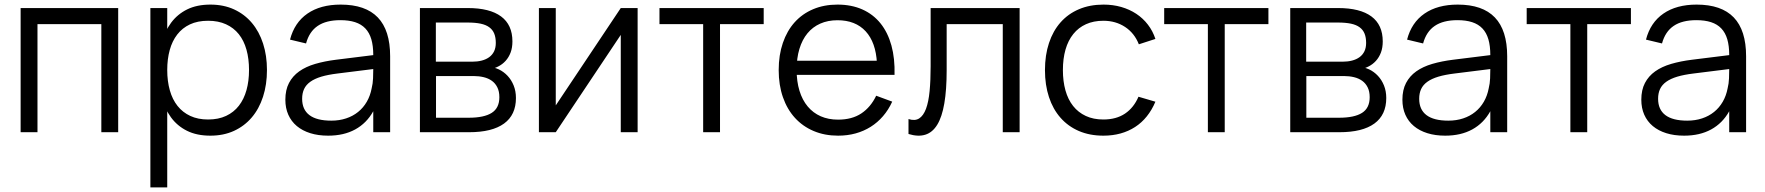

<svg xmlns="http://www.w3.org/2000/svg" viewBox="-20 -575 7674 835"><path d="M69.7 0V-540H494V0H420.7V-470H143V0Z M634 240V-540H707.3V240ZM895 15Q835.8 15 793.2 -6.2Q750.7 -27.3 723.1 -65.3Q695.5 -103.3 682.5 -155.8Q669.5 -208.2 669.5 -270.7Q669.5 -333.8 682.8 -386.1Q696.2 -438.3 723.9 -475.8Q751.7 -513.3 794.1 -534.2Q836.5 -555 895 -555Q952.7 -555 998.2 -534Q1043.7 -513 1075.4 -475.4Q1107.2 -437.8 1124.1 -385.5Q1141 -333.2 1141 -270.7Q1141 -207 1123.9 -154.3Q1106.8 -101.7 1074.9 -64.2Q1043 -26.7 997.5 -5.8Q952 15 895 15ZM885 -55.3Q929.8 -55.3 963.3 -71Q996.8 -86.7 1018.9 -115.2Q1041 -143.7 1052 -183.2Q1063 -222.7 1063 -270.7Q1063 -319.3 1051.9 -358.9Q1040.8 -398.5 1018.6 -426.3Q996.3 -454.2 962.9 -469.4Q929.5 -484.7 885 -484.7Q839.5 -484.7 806.1 -469Q772.7 -453.3 750.8 -424.9Q728.8 -396.5 718.1 -357.3Q707.3 -318.2 707.3 -270.7Q707.3 -221.8 718.6 -182.1Q729.8 -142.3 752.2 -114.2Q774.7 -86 807.8 -70.7Q841 -55.3 885 -55.3Z M1461.7 -555Q1373.7 -555 1317.1 -515.9Q1260.5 -476.8 1241.3 -402.7L1311 -386Q1325 -437.5 1361.8 -462.4Q1398.5 -487.3 1460.3 -487.3Q1497.2 -487.3 1524.2 -478.6Q1551.3 -469.8 1568.9 -451.3Q1586.5 -432.8 1594.9 -404.2Q1603.3 -375.7 1603.3 -335.7V-275.3Q1603.3 -257.3 1602.4 -234.2Q1601.5 -211 1596.3 -190.7Q1590.2 -158.5 1575.1 -132.4Q1560 -106.3 1537.3 -88.1Q1514.7 -69.8 1485.2 -60.1Q1455.8 -50.3 1420.7 -50.3Q1357.5 -50.3 1325.8 -74.3Q1294 -98.3 1294 -145.3Q1294 -169.7 1302.5 -187.9Q1311 -206.2 1329.7 -219.5Q1348.3 -232.8 1377.5 -241.6Q1406.7 -250.3 1447.8 -255.3L1619.3 -276.7L1616.8 -337L1441.2 -315.2Q1391.7 -309 1350.9 -297.1Q1310.2 -285.2 1281.3 -264.7Q1252.5 -244.2 1236.8 -214.1Q1221 -184 1221 -141.3Q1221 -105.2 1233.8 -76.1Q1246.7 -47 1270.9 -26.8Q1295.2 -6.5 1329.5 4.2Q1363.8 15 1407.3 15Q1475.3 15 1524.8 -12.1Q1574.3 -39.2 1603.3 -91.2V0H1676.7V-330.3Q1676.7 -443.2 1623.1 -499.1Q1569.5 -555 1461.7 -555Z M2020 0H1806.2V-540H2014.3Q2109.8 -540 2159.2 -503.5Q2208.5 -467 2208.5 -394.8Q2208.5 -367.8 2200.7 -346.8Q2192.8 -325.8 2178.9 -310.4Q2165 -295 2146 -285.5Q2127 -276 2104.5 -272V-284Q2128 -283.3 2149.4 -273.2Q2170.8 -263 2187.4 -245.3Q2204 -227.7 2213.9 -203.2Q2223.8 -178.7 2223.8 -148.8Q2223.8 -75.3 2172.1 -37.7Q2120.3 0 2020 0ZM2018.3 -63Q2085.2 -63 2118.4 -84.1Q2151.7 -105.2 2151.7 -152.2Q2151.7 -177.5 2142.9 -195.1Q2134.2 -212.7 2119 -223.6Q2103.8 -234.5 2083.4 -239.4Q2063 -244.3 2039.7 -244.3H1876.2V-63ZM2013.5 -477H1875.5V-306.7H2033.5Q2056.2 -306.7 2075.1 -311.6Q2094 -316.5 2107.7 -326.5Q2121.3 -336.5 2128.8 -351.9Q2136.2 -367.3 2136.2 -388.3Q2136.2 -412 2129.4 -428.8Q2122.7 -445.5 2108 -456.3Q2093.3 -467.2 2070.1 -472.1Q2046.8 -477 2013.5 -477Z M2753 -540V0H2679.7V-423.3L2397 0H2323.7V-540H2397V-116.7L2679.7 -540Z M3038 0V-470H2848V-540H3301.3V-470H3111.3V0Z M3624.8 -54.7Q3582.7 -54.7 3549.3 -69.3Q3516 -84 3492.7 -111.9Q3469.3 -139.8 3456.9 -180.2Q3444.5 -220.5 3444.5 -271.5Q3444.5 -322.3 3456.6 -362.3Q3468.7 -402.3 3491.5 -430Q3514.3 -457.7 3547.3 -472.3Q3580.3 -487 3622.2 -487Q3700.3 -487 3744.7 -438.9Q3789 -390.8 3793.8 -300.7L3794 -249.3H3870.3Q3872.3 -320.8 3856.7 -377.4Q3841 -434 3809.2 -473.5Q3777.3 -513 3730.2 -534Q3683 -555 3622.2 -555Q3563.8 -555 3516.6 -535.1Q3469.3 -515.2 3436 -478.2Q3402.7 -441.2 3384.6 -388.3Q3366.5 -335.5 3366.5 -270Q3366.5 -205.2 3384.9 -152.3Q3403.3 -99.5 3437.2 -62.4Q3471 -25.3 3518.6 -5.2Q3566.2 15 3624.8 15Q3665.3 15 3701 5.2Q3736.7 -4.7 3766.6 -23.5Q3796.5 -42.3 3820.2 -69.8Q3844 -97.3 3860.2 -133L3790.5 -158.7Q3766.7 -109 3726 -81.8Q3685.3 -54.7 3624.8 -54.7ZM3852.3 -311H3431.5L3429.7 -249.3H3870.3Z M3931 -57.3Q3958.8 -48.2 3977.3 -59.9Q3995.8 -71.7 4007.1 -101.7Q4018.3 -131.7 4022.8 -178.6Q4027.3 -225.5 4027.3 -286.5V-540H4414.3V0H4341V-470H4097V-269.8Q4097 -184.2 4086.8 -125.2Q4076.7 -66.2 4056 -32.5Q4035.3 1.2 4004.1 10.8Q3972.8 20.5 3931 7.7Z M4778.5 15Q4818.8 15 4853.4 5.4Q4888 -4.2 4916.6 -22.8Q4945.2 -41.3 4967.4 -69Q4989.7 -96.7 5004.8 -132.7L4931.2 -154.3Q4910.8 -106.7 4872.7 -81Q4834.5 -55.3 4778.5 -55.3Q4735 -55.3 4702.1 -70.7Q4669.2 -86 4646.9 -114.1Q4624.7 -142.2 4613.6 -181.9Q4602.5 -221.7 4602.5 -270Q4602.5 -320 4613.9 -359.6Q4625.3 -399.2 4647.8 -427.1Q4670.2 -455 4703 -469.8Q4735.8 -484.7 4778.5 -484.7Q4832 -484.7 4872.9 -457.8Q4913.8 -430.8 4932.8 -382.3L5004.8 -405.7Q4993.5 -440.2 4972.2 -467.8Q4951 -495.5 4921.7 -514.9Q4892.3 -534.3 4856.2 -544.7Q4820 -555 4779.2 -555Q4719.8 -555 4672.6 -535Q4625.3 -515 4592.4 -477.8Q4559.5 -440.7 4542 -387.9Q4524.5 -335.2 4524.5 -270Q4524.5 -205.5 4541.9 -152.8Q4559.3 -100 4592.2 -62.8Q4625 -25.5 4672.1 -5.2Q4719.2 15 4778.5 15Z M5233 0V-470H5043V-540H5496.3V-470H5306.3V0Z M5805 0H5591.2V-540H5799.3Q5894.8 -540 5944.2 -503.5Q5993.5 -467 5993.5 -394.8Q5993.5 -367.8 5985.7 -346.8Q5977.8 -325.8 5963.9 -310.4Q5950 -295 5931 -285.5Q5912 -276 5889.5 -272V-284Q5913 -283.3 5934.4 -273.2Q5955.8 -263 5972.4 -245.3Q5989 -227.7 5998.9 -203.2Q6008.8 -178.7 6008.8 -148.8Q6008.8 -75.3 5957.1 -37.7Q5905.3 0 5805 0ZM5803.3 -63Q5870.2 -63 5903.4 -84.1Q5936.7 -105.2 5936.7 -152.2Q5936.7 -177.5 5927.9 -195.1Q5919.2 -212.7 5904 -223.6Q5888.8 -234.5 5868.4 -239.4Q5848 -244.3 5824.7 -244.3H5661.2V-63ZM5798.5 -477H5660.5V-306.7H5818.5Q5841.2 -306.7 5860.1 -311.6Q5879 -316.5 5892.7 -326.5Q5906.3 -336.5 5913.8 -351.9Q5921.2 -367.3 5921.2 -388.3Q5921.2 -412 5914.4 -428.8Q5907.7 -445.5 5893 -456.3Q5878.3 -467.2 5855.1 -472.1Q5831.8 -477 5798.5 -477Z M6319.7 -555Q6231.7 -555 6175.1 -515.9Q6118.5 -476.8 6099.3 -402.7L6169 -386Q6183 -437.5 6219.8 -462.4Q6256.5 -487.3 6318.3 -487.3Q6355.2 -487.3 6382.2 -478.6Q6409.3 -469.8 6426.9 -451.3Q6444.5 -432.8 6452.9 -404.2Q6461.3 -375.7 6461.3 -335.7V-275.3Q6461.3 -257.3 6460.4 -234.2Q6459.5 -211 6454.3 -190.7Q6448.2 -158.5 6433.1 -132.4Q6418 -106.3 6395.3 -88.1Q6372.7 -69.8 6343.2 -60.1Q6313.8 -50.3 6278.7 -50.3Q6215.5 -50.3 6183.8 -74.3Q6152 -98.3 6152 -145.3Q6152 -169.7 6160.5 -187.9Q6169 -206.2 6187.7 -219.5Q6206.3 -232.8 6235.5 -241.6Q6264.7 -250.3 6305.8 -255.3L6477.3 -276.7L6474.8 -337L6299.2 -315.2Q6249.7 -309 6208.9 -297.1Q6168.2 -285.2 6139.3 -264.7Q6110.5 -244.2 6094.8 -214.1Q6079 -184 6079 -141.3Q6079 -105.2 6091.8 -76.1Q6104.7 -47 6128.9 -26.8Q6153.2 -6.5 6187.5 4.2Q6221.8 15 6265.3 15Q6333.3 15 6382.8 -12.1Q6432.3 -39.2 6461.3 -91.2V0H6534.7V-330.3Q6534.7 -443.2 6481.1 -499.1Q6427.5 -555 6319.7 -555Z M6809.5 0V-470H6619.5V-540H7072.8V-470H6882.8V0Z M7358.7 -555Q7270.7 -555 7214.1 -515.9Q7157.5 -476.8 7138.3 -402.7L7208 -386Q7222 -437.5 7258.8 -462.4Q7295.5 -487.3 7357.3 -487.3Q7394.2 -487.3 7421.2 -478.6Q7448.3 -469.8 7465.9 -451.3Q7483.5 -432.8 7491.9 -404.2Q7500.3 -375.7 7500.3 -335.7V-275.3Q7500.3 -257.3 7499.4 -234.2Q7498.5 -211 7493.3 -190.7Q7487.2 -158.5 7472.1 -132.4Q7457 -106.3 7434.3 -88.1Q7411.7 -69.8 7382.2 -60.1Q7352.8 -50.3 7317.7 -50.3Q7254.5 -50.3 7222.8 -74.3Q7191 -98.3 7191 -145.3Q7191 -169.7 7199.5 -187.9Q7208 -206.2 7226.7 -219.5Q7245.3 -232.8 7274.5 -241.6Q7303.7 -250.3 7344.8 -255.3L7516.3 -276.7L7513.8 -337L7338.2 -315.2Q7288.7 -309 7247.9 -297.1Q7207.2 -285.2 7178.3 -264.7Q7149.5 -244.2 7133.8 -214.1Q7118 -184 7118 -141.3Q7118 -105.2 7130.8 -76.1Q7143.7 -47 7167.9 -26.8Q7192.2 -6.5 7226.5 4.2Q7260.8 15 7304.3 15Q7372.3 15 7421.8 -12.1Q7471.3 -39.2 7500.3 -91.2V0H7573.7V-330.3Q7573.7 -443.2 7520.1 -499.1Q7466.5 -555 7358.7 -555Z"/></svg>

Font: Vela Sans GX ExtLt
Style: Regular
Weight: 200
Designer: Principal design: Mikhail Sharanda - project Manrope.
Design modification: Ravid Balaliev
Foundry: Mikhail Sharanda
Version: Version 1.001